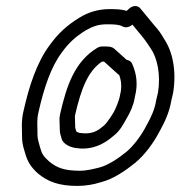

<svg xmlns="http://www.w3.org/2000/svg" viewBox="-20 -564 594 632"><path d="M427.7 -263C433.8 -301.8 424.8 -332 414.6 -354.9C411.4 -362.3 402.5 -366.4 397 -366.9L357.2 -402.7C347.5 -411.3 337.5 -411 321.1 -411H315.1C310.1 -411 304.2 -409 300.6 -406.8C225.1 -361.3 199 -280.5 178.1 -189.8C178 -189.2 177.8 -188.4 177.8 -188L176 -177C175.7 -175 175.7 -172.5 175.8 -170.9C176.8 -159.9 175.9 -145.8 177.3 -129.9C178 -122.1 181 -115.5 182.8 -107.7C187.4 -88.9 214.7 -77 236.3 -76.1C243.5 -74.9 246.3 -75 252.9 -75C297 -75 329.5 -96.2 351.7 -115.2C377.6 -134.4 388.8 -161.2 397.7 -175.8C408.6 -193.9 419.5 -217.9 423.2 -241C424.2 -247.3 426.4 -255.2 427.7 -263ZM247 -126C241.2 -126 235.3 -128.2 230.9 -131.7C229.9 -135.6 229.1 -138.6 227.6 -144C227 -153.2 227.5 -165.5 226.5 -180L227.6 -187.1C247.3 -272.2 269.3 -329.4 315.2 -361C316.3 -361 319.5 -361.1 322.4 -361.3L369.1 -319.3C369.1 -319.3 370.6 -318 372.6 -316.8C377.7 -302.1 381 -286.3 377.8 -264C376.5 -258.4 374.6 -249.8 373.4 -242.6C368.3 -224.9 362.6 -210.5 354.7 -195.3C342.9 -175.6 329.5 -157 323.3 -151.7C304.3 -135.3 289.1 -125 260.8 -125C253 -125 252.9 -126 247 -126ZM415.8 -483 446.7 -445.5C460.6 -428.7 464.1 -422.1 476 -404.8C497.9 -373.1 509.3 -319.3 500.2 -259.9L494.3 -234.9C494.1 -234.3 494 -233.5 493.9 -233C489.3 -203.6 476.9 -177.4 462.6 -151.8C445.6 -118.4 419.1 -82.9 395.1 -63.4C368.4 -42 335 -19.3 305.9 -12.3C286.4 -7.6 266.6 -2 242.3 -2C191.4 -2 166.1 -12.1 141.4 -32.8C122.5 -50.1 117.9 -57.2 111.6 -79.9C107.4 -95.4 103.7 -106.4 103.4 -117.9C103.7 -147.9 100.2 -168.9 107 -196C124.5 -273.9 148.1 -344.6 183.6 -391.4C206.9 -423.7 229.5 -443.8 262.1 -464C287.3 -477.9 303.5 -484 332.7 -484C358.2 -484 372.4 -483.1 384.3 -476.6C394.5 -471.1 407.2 -475.3 415.8 -483ZM397.1 -528.3C379.4 -533.7 359.9 -534 340.6 -534C302.3 -534 269.5 -523.3 241 -505.6C202 -481.6 172.6 -455.5 144.4 -416.6C100.5 -358.3 75.5 -279 57.7 -200C48.5 -162.9 53.1 -133.6 52.7 -110.1C53.1 -87.6 59 -73.2 62.6 -60.1C70.6 -31.1 82.7 -13 104.7 6.8C137.3 34.6 176 48 234.4 48C262.7 48 288.5 43.2 311.3 36C354.2 25.4 394.4 -3.6 423.2 -26.6C457.4 -54.4 486.3 -94.7 506.7 -134.2C521 -160 537.4 -193.5 543.7 -232L549.6 -257.1C549.8 -257.5 549.9 -258.4 550 -259C561.3 -330.2 548.8 -393.8 519.8 -436.4C510.4 -452.8 502.9 -464.2 487.6 -480.9L441.8 -536.5C432.9 -547.4 416.4 -545.8 405.8 -536.2Z"/></svg>

Font: Tape
Style: Regular
Weight: 500
Foundry: Cannot Into Space Fonts
Version: Version 0.97